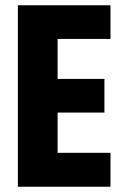

<svg xmlns="http://www.w3.org/2000/svg" viewBox="-20 -710 476 730"><path d="M48 0H400V-129H199V-282H377V-410H199V-562H400V-690H48Z"/></svg>

Font: Decalotype
Style: Bold
Weight: 700
Designer: Alfredo Marco Pradil
Foundry: Alfredo Marco Pradil
Version: Version 1.0